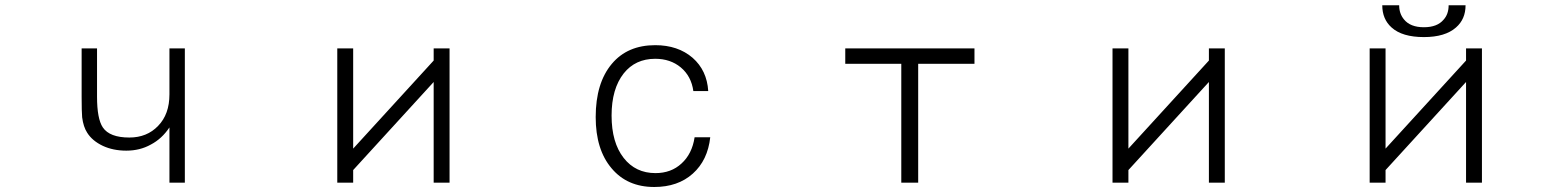

<svg xmlns="http://www.w3.org/2000/svg" viewBox="-20 -706 6040 743"><path d="M695.3 -518.6H635.7V-340.8Q635.7 -263.7 591.8 -218.8Q548.8 -173.8 480.5 -173.8Q404.3 -173.8 377.9 -212.9Q355.5 -246.1 355.5 -332V-518.6H295.9V-331.1Q295.9 -274.4 297.9 -252Q302.7 -214.8 317.4 -192.4Q336.9 -161.1 377.9 -141.6Q418 -123 468.8 -123Q521.5 -123 563.5 -146.5Q606.4 -168.9 635.7 -212.9V1H695.3Z M1658.2 -518.6V-471.7L1346.7 -130.9V-518.6H1285.2V1H1346.7V-47.9L1658.2 -388.7V1H1719.7V-518.6Z M2668 -174.8Q2658.2 -110.4 2617.2 -73.2Q2577.1 -36.1 2516.6 -36.1Q2439.5 -36.1 2393.6 -94.7Q2346.7 -154.3 2346.7 -258.8Q2346.7 -362.3 2393.6 -421.9Q2438.5 -478.5 2515.6 -478.5Q2574.2 -478.5 2614.3 -445.3Q2655.3 -411.1 2663.1 -353.5H2720.7Q2715.8 -433.6 2660.2 -482.4Q2603.5 -531.2 2515.6 -531.2Q2408.2 -531.2 2347.7 -459Q2285.2 -384.8 2285.2 -252.9Q2285.2 -127 2346.7 -54.7Q2407.2 17.6 2511.7 17.6Q2603.5 17.6 2661.1 -34.2Q2718.8 -85.9 2728.5 -174.8Z M3467.8 1H3533.2V-459H3751V-518.6H3251V-459H3467.8Z M4658.2 -518.6V-471.7L4346.7 -130.9V-518.6H4285.2V1H4346.7V-47.9L4658.2 -388.7V1H4719.7V-518.6Z M5394.5 -685.5H5329.1Q5329.1 -631.8 5365.2 -599.6Q5406.2 -562.5 5490.2 -562.5Q5572.3 -562.5 5614.3 -599.6Q5651.4 -631.8 5651.4 -685.5H5585.9Q5585.9 -651.4 5566.4 -629.9Q5542 -600.6 5490.2 -600.6Q5437.5 -600.6 5413.1 -630.9Q5394.5 -653.3 5394.5 -685.5ZM5653.3 -518.6V-471.7L5341.8 -130.9V-518.6H5280.3V1H5341.8V-47.9L5653.3 -388.7V1H5714.8V-518.6Z"/></svg>

Font: DotumChe
Style: Regular
Weight: 400
Monospace: yes
Version: Version 2.21